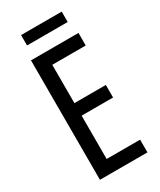

<svg xmlns="http://www.w3.org/2000/svg" viewBox="-214 -924 829 994"><g transform="rotate(-30 201.0 -426.5)"><path d="M357 0H73V-714H357V-639H157V-410H345V-335H157V-76H357ZM337 -853V-791H94V-853Z"/></g></svg>

Font: Noto Sans Devanagari ExtraCondensed
Style: Regular
Weight: 400
Width: 2
Designer: Jelle Bosma - Monotype Design Team
Foundry: Monotype Imaging Inc.
Version: Version 2.006